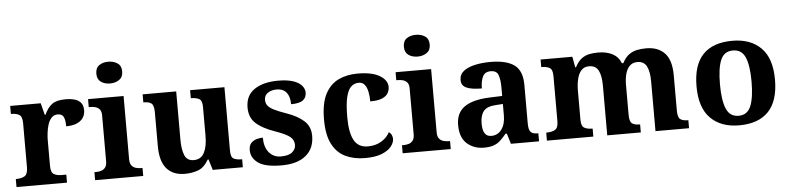

<svg xmlns="http://www.w3.org/2000/svg" viewBox="-46 -1013 5199 1265"><g transform="rotate(-5 2553.5 -380.0)"><path d="M20 0V-53H23Q57 -53 78.5 -65.5Q100 -78 100 -125V-415Q100 -459 80.5 -471Q61 -483 28 -483H25V-536H227L247 -458H252Q272 -503 302 -525.5Q332 -548 393 -548Q508 -548 508 -467Q508 -421 474.5 -395.5Q441 -370 381 -370Q381 -411 371 -432Q361 -453 332 -453Q306 -453 290 -435Q274 -417 266 -390.5Q258 -364 255 -337Q252 -310 252 -293V-120Q252 -76 272 -64.5Q292 -53 322 -53H354V0Z M694 -626Q658 -626 633.5 -643.5Q609 -661 609 -698Q609 -736 633.5 -753Q658 -770 694 -770Q729 -770 754.5 -753Q780 -736 780 -698Q780 -661 754.5 -643.5Q729 -626 694 -626ZM540 0V-53H552Q567 -53 583.5 -57.5Q600 -62 611.5 -76Q623 -90 623 -118V-422Q623 -449 611 -462Q599 -475 582.5 -479Q566 -483 552 -483H540V-536H775V-118Q775 -90 786.5 -76Q798 -62 815 -57.5Q832 -53 846 -53H858V0Z M1133 10Q1055 10 1013 -38.5Q971 -87 971 -188V-412Q971 -456 955 -469.5Q939 -483 903 -483H901V-536H1123V-216Q1123 -152 1139 -113.5Q1155 -75 1199 -75Q1247 -75 1268.5 -116Q1290 -157 1290 -227V-419Q1290 -463 1268.5 -473Q1247 -483 1218 -483H1215V-536H1442V-116Q1442 -73 1461 -63Q1480 -53 1509 -53H1517V0H1318L1296 -71H1291Q1261 -19 1220.5 -4.5Q1180 10 1133 10Z M1773 10Q1664 10 1618 -23.5Q1572 -57 1572 -107Q1572 -140 1588 -156Q1604 -172 1626 -177.5Q1648 -183 1665 -183Q1665 -121 1694.5 -85Q1724 -49 1773 -49Q1825 -49 1848.5 -69Q1872 -89 1872 -117Q1872 -150 1846 -171Q1820 -192 1749 -217Q1668 -245 1625 -283.5Q1582 -322 1582 -389Q1582 -469 1641 -508.5Q1700 -548 1797 -548Q1860 -548 1898.5 -534.5Q1937 -521 1954.5 -499.5Q1972 -478 1972 -455Q1972 -421 1948.5 -403.5Q1925 -386 1870 -386Q1870 -436 1848 -463.5Q1826 -491 1782 -491Q1750 -491 1725.5 -475.5Q1701 -460 1701 -429Q1701 -408 1712.5 -392Q1724 -376 1754 -361Q1784 -346 1838 -327Q1905 -304 1947.5 -266.5Q1990 -229 1990 -166Q1990 -83 1933.5 -36.5Q1877 10 1773 10Z M2325 10Q2252 10 2196 -16.5Q2140 -43 2108.5 -103.5Q2077 -164 2077 -266Q2077 -374 2109.5 -435.5Q2142 -497 2197.5 -523Q2253 -549 2322 -549Q2419 -549 2469.5 -518.5Q2520 -488 2520 -444Q2520 -423 2509.5 -403.5Q2499 -384 2471 -371.5Q2443 -359 2391 -359Q2391 -394 2385 -423Q2379 -452 2365 -470Q2351 -488 2326 -488Q2297 -488 2275.5 -468.5Q2254 -449 2242.5 -401Q2231 -353 2231 -267Q2231 -166 2259 -115.5Q2287 -65 2350 -65Q2402 -65 2440 -88.5Q2478 -112 2495 -146Q2507 -139 2513 -126.5Q2519 -114 2519 -100Q2519 -75 2498.5 -49.5Q2478 -24 2435.5 -7Q2393 10 2325 10Z M2728 -626Q2692 -626 2667.5 -643.5Q2643 -661 2643 -698Q2643 -736 2667.5 -753Q2692 -770 2728 -770Q2763 -770 2788.5 -753Q2814 -736 2814 -698Q2814 -661 2788.5 -643.5Q2763 -626 2728 -626ZM2574 0V-53H2586Q2601 -53 2617.5 -57.5Q2634 -62 2645.5 -76Q2657 -90 2657 -118V-422Q2657 -449 2645 -462Q2633 -475 2616.5 -479Q2600 -483 2586 -483H2574V-536H2809V-118Q2809 -90 2820.5 -76Q2832 -62 2849 -57.5Q2866 -53 2880 -53H2892V0Z M3111 10Q3045 10 2999.5 -30Q2954 -70 2954 -153Q2954 -234 3010 -273Q3066 -312 3178 -316L3260 -319V-374Q3260 -424 3249.5 -456Q3239 -488 3198 -488Q3160 -488 3145.5 -457.5Q3131 -427 3131 -380Q3064 -380 3030 -395Q2996 -410 2996 -447Q2996 -484 3024 -506Q3052 -528 3099 -538.5Q3146 -549 3202 -549Q3307 -549 3359.5 -511Q3412 -473 3412 -379V-124Q3412 -83 3425 -68Q3438 -53 3472 -53H3476V0H3290L3269 -69H3260Q3238 -42 3218.5 -24.5Q3199 -7 3174 1.5Q3149 10 3111 10ZM3166 -63Q3209 -63 3234.5 -98Q3260 -133 3260 -191V-266L3215 -263Q3155 -260 3132 -231.5Q3109 -203 3109 -149Q3109 -63 3166 -63Z M3528 0V-53H3530Q3564 -53 3586 -65Q3608 -77 3608 -122V-421Q3608 -463 3588.5 -474.5Q3569 -486 3536 -486H3533V-536H3743L3756 -465H3761Q3781 -503 3804.5 -520.5Q3828 -538 3855.5 -543.5Q3883 -549 3914 -549Q3969 -549 4008 -529Q4047 -509 4065 -465H4074Q4094 -503 4119 -520.5Q4144 -538 4173 -543.5Q4202 -549 4233 -549Q4310 -549 4354 -503Q4398 -457 4398 -356V-124Q4398 -78 4414.5 -65.5Q4431 -53 4465 -53H4468V0H4246V-329Q4246 -394 4228 -429Q4210 -464 4166 -464Q4135 -464 4115.5 -444.5Q4096 -425 4087.5 -392.5Q4079 -360 4079 -321V-124Q4079 -78 4095.5 -65.5Q4112 -53 4146 -53H4149V0H3927V-329Q3927 -394 3909 -429Q3891 -464 3847 -464Q3814 -464 3795 -442.5Q3776 -421 3768 -385.5Q3760 -350 3760 -309V-118Q3760 -76 3779.5 -64.5Q3799 -53 3832 -53H3835V0Z M4799 10Q4679 10 4610 -59.5Q4541 -129 4541 -270Q4541 -411 4607 -480Q4673 -549 4802 -549Q4922 -549 4991 -480Q5060 -411 5060 -270Q5060 -129 4993.5 -59.5Q4927 10 4799 10ZM4801 -53Q4859 -53 4882 -108.5Q4905 -164 4905 -270Q4905 -377 4881.5 -431Q4858 -485 4800 -485Q4742 -485 4719 -431Q4696 -377 4696 -270Q4696 -164 4719.5 -108.5Q4743 -53 4801 -53Z"/></g></svg>

Font: Noto Serif Yezidi
Style: Bold
Weight: 700
Designer: Dalton Maag Ltd
Foundry: Dalton Maag Ltd
Version: Version 1.001; ttfautohint (v1.8.4.7-5d5b)